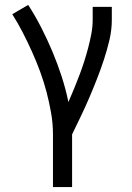

<svg xmlns="http://www.w3.org/2000/svg" viewBox="-20 -548 540 783"><path d="M196 215V0Q196 -44 188.5 -87Q181 -130 170 -172Q159 -214 144 -255Q129 -296 111 -336Q93 -376 73 -415Q53 -454 30 -490L95 -528Q124 -483 148.5 -435Q173 -387 194 -337Q215 -287 231.5 -236Q248 -185 259 -132Q271 -159 282 -186Q293 -213 303.5 -240.5Q314 -268 323 -296Q332 -324 339.5 -352.5Q347 -381 352.5 -410Q358 -439 358 -468V-520H436V-468Q436 -426 426.5 -385.5Q417 -345 404 -305.5Q391 -266 376 -227.5Q361 -189 344.5 -150.5Q328 -112 310 -74.5Q292 -37 274 0V215Z"/></svg>

Font: Zed Sans
Style: Regular
Weight: 400
Designer: Belleve Invis
Foundry: Belleve Invis
Version: Version 1.0.0; ttfautohint (v1.8.4)